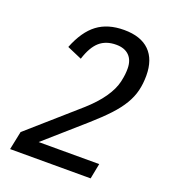

<svg xmlns="http://www.w3.org/2000/svg" viewBox="-131 -807 802 903"><g transform="rotate(20 270.0 -355.0)"><path d="M426 0H23L42 -92L283 -304Q335 -350 365.5 -394Q396 -438 405 -478Q410 -501 411.5 -515.5Q413 -530 413 -544Q413 -586 390 -609Q367 -632 325 -632Q274 -632 242 -604Q210 -576 190 -513L116 -545Q150 -631 202.5 -670.5Q255 -710 336 -710Q420 -710 463.5 -667Q507 -624 507 -543Q507 -503 498.5 -468Q490 -433 469.5 -398.5Q449 -364 415 -327.5Q381 -291 330 -246L138 -77H441Z"/></g></svg>

Font: IBM Plex Sans Condensed Text
Style: Italic
Weight: 450
Width: 3
Italic angle: -11°
Designer: Mike Abbink, Paul van der Laan, Pieter van Rosmalen
Foundry: Bold Monday
Version: Version 1.1